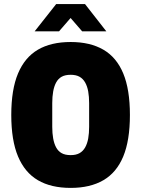

<svg xmlns="http://www.w3.org/2000/svg" viewBox="-20 -905 689 937"><path d="M325 12Q229 12 165 -25.5Q101 -63 68 -141.5Q35 -220 35 -344Q35 -468 68 -546.5Q101 -625 165 -662.5Q229 -700 325 -700Q420 -700 484.5 -662.5Q549 -625 581.5 -546.5Q614 -468 614 -344Q614 -220 581.5 -141.5Q549 -63 484.5 -25.5Q420 12 325 12ZM325 -148Q351 -148 368 -157.5Q385 -167 395.5 -185.5Q406 -204 410.5 -229.5Q415 -255 415 -286V-402Q415 -433 410.5 -458.5Q406 -484 395.5 -502.5Q385 -521 368 -530.5Q351 -540 325 -540Q298 -540 281 -530.5Q264 -521 254 -502.5Q244 -484 239.5 -458.5Q235 -433 235 -402V-286Q235 -255 239.5 -229.5Q244 -204 254 -185.5Q264 -167 281 -157.5Q298 -148 325 -148ZM149 -752 254 -885H395L499 -752H381L303 -842H346L268 -752Z"/></svg>

Font: Archivo Condensed Black
Style: Regular
Weight: 900
Width: 3
Designer: Hector Gatti
Foundry: Omnibus-Type
Version: Version 2.001